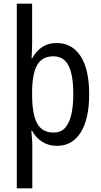

<svg xmlns="http://www.w3.org/2000/svg" viewBox="-20 -780 548 1040"><path d="M463 -269Q463 -135 417 -62.5Q371 10 290 10Q243 10 208.5 -12Q174 -34 154 -71H150Q151 -53 153 -31.5Q155 -10 155 5V240H71V-760H154V-542Q154 -523 153 -502.5Q152 -482 151 -464H154Q177 -505 209.5 -526Q242 -547 286 -547Q370 -547 416.5 -476Q463 -405 463 -269ZM377 -269Q377 -375 351 -425Q325 -475 269 -475Q209 -475 182 -429Q155 -383 154 -286V-266Q154 -162 181 -112Q208 -62 270 -62Q311 -62 334 -89Q357 -116 367 -162.5Q377 -209 377 -269Z"/></svg>

Font: Noto Sans Lao Condensed
Style: Regular
Weight: 400
Width: 3
Designer: Monotype Design Team
Foundry: Monotype Imaging Inc.
Version: Version 2.003; ttfautohint (v1.8.4.7-5d5b)